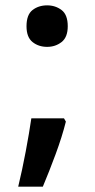

<svg xmlns="http://www.w3.org/2000/svg" viewBox="-20 -574 353 717"><path d="M156 -399Q124 -399 101.5 -417Q79 -435 79 -476Q79 -519 101.5 -536.5Q124 -554 156 -554Q187 -554 210 -536.5Q233 -519 233 -476Q233 -435 210 -417Q187 -399 156 -399ZM219 -132 226 -120Q212 -64 188 1Q164 66 140 123H48Q63 61 76 -8Q89 -77 97 -132Z"/></svg>

Font: Noto Sans Devanagari UI SemiBold
Style: Regular
Weight: 600
Designer: Jelle Bosma - Monotype Design Team
Foundry: Monotype Imaging Inc.
Version: Version 2.003; ttfautohint (v1.8.4.7-5d5b)